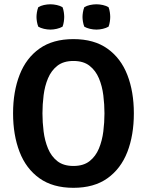

<svg xmlns="http://www.w3.org/2000/svg" viewBox="-20 -884 702 918"><path d="M42.5 -342Q42.5 -446 73.8 -526.2Q105 -606.5 169 -651.8Q233 -697 331 -697Q430 -697 494 -651.2Q558 -605.5 589 -525.5Q620 -445.5 620 -342Q620 -237.5 588.8 -157.2Q557.5 -77 493.5 -31.5Q429.5 14 331 14Q232.5 14 168.5 -31.8Q104.5 -77.5 73.5 -158Q42.5 -238.5 42.5 -342ZM183 -342Q183 -299.5 188.5 -255.5Q194 -211.5 209.5 -174Q225 -136.5 254.2 -113.5Q283.5 -90.5 331 -90.5Q379 -90.5 408.2 -113.5Q437.5 -136.5 453 -174Q468.5 -211.5 474 -255.5Q479.5 -299.5 479.5 -342Q479.5 -384.5 474 -428.5Q468.5 -472.5 453 -509.5Q437.5 -546.5 408.2 -569.5Q379 -592.5 331 -592.5Q283.5 -592.5 254.2 -569.5Q225 -546.5 209.5 -509.5Q194 -472.5 188.5 -428.5Q183 -384.5 183 -342ZM441 -742.5Q426 -742.5 410 -746.2Q394 -750 383 -756.5Q378.5 -768 376.5 -780.8Q374.5 -793.5 374.5 -803Q374.5 -812.5 376.5 -825.2Q378.5 -838 383 -849.5Q394 -856.5 410 -860Q426 -863.5 441 -863.5Q456 -863.5 471.8 -860Q487.5 -856.5 499 -849.5Q503.5 -838 505.2 -825.2Q507 -812.5 507 -803Q507 -793.5 505.2 -780.8Q503.5 -768 499 -756.5Q487.5 -750 471.8 -746.2Q456 -742.5 441 -742.5ZM221 -742.5Q206 -742.5 190 -746.2Q174 -750 163 -756.5Q158.5 -768 156.5 -780.8Q154.5 -793.5 154.5 -803Q154.5 -812.5 156.5 -825.2Q158.5 -838 163 -849.5Q174 -856.5 190 -860Q206 -863.5 221 -863.5Q235.5 -863.5 251.5 -860Q267.5 -856.5 279 -849.5Q283.5 -838 285.2 -825.2Q287 -812.5 287 -803Q287 -793.5 285.2 -780.8Q283.5 -768 279 -756.5Q267.5 -750 251.5 -746.2Q235.5 -742.5 221 -742.5Z"/></svg>

Font: Signika SC SemiBold
Style: Regular
Weight: 600
Designer: Anna Giedryś
Foundry: Anna Giedryś
Version: Version 2.000; ttfautohint (v1.8.3) -l 8 -r 50 -G 200 -x 9 -